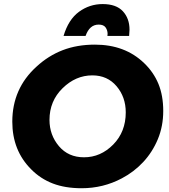

<svg xmlns="http://www.w3.org/2000/svg" viewBox="-20 -936 850 968"><path d="M631 -755H521.5L522.5 -765Q522.5 -783 512.5 -797.5Q502.5 -812 477.5 -812Q431.5 -812 411.5 -755H300.5Q325 -837.5 378.2 -876.5Q431.5 -915.5 497.5 -915.5Q566 -915.5 599.5 -879.2Q633 -843 633 -786ZM391.5 13Q308.5 13 246.5 -10.8Q184.5 -34.5 137.5 -82Q42 -177 42 -322.5Q42 -489.5 164 -600Q223.5 -655 296 -683Q368.5 -711 458.5 -711Q610 -711 706.5 -618Q754.5 -572 778.8 -513Q803 -454 803 -376.5Q803 -300 776 -234.8Q749 -169.5 702.2 -119.2Q655.5 -69 594.5 -37Q500.5 13 391.5 13ZM403.5 -143Q487.5 -143 550.8 -207.2Q614 -271.5 614 -369.5Q614 -446.5 567.8 -501.2Q521.5 -556 445.5 -556Q361.5 -556 295.5 -491.2Q229.5 -426.5 229.5 -331.5Q229.5 -255.5 277 -199.2Q324.5 -143 403.5 -143Z"/></svg>

Font: Argentum Sans
Style: Bold Italic
Weight: 700
Italic angle: -11°
Designer: Julieta Ulanovsky (font), Cristiano Sobral (main changes and remaster)
Foundry: Julieta Ulanovsky (font), Cristiano Sobral (main changes and remaster)
Version: Version 2.007;June 15, 2022;FontCreator 14.0.0.2814 64-bit; 